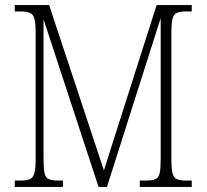

<svg xmlns="http://www.w3.org/2000/svg" viewBox="-20 -734 812 754"><path d="M38 0V-25H61Q85 -25 97.5 -30.5Q110 -36 115 -54Q120 -72 120 -108V-606Q120 -643 115 -660.5Q110 -678 97.5 -683.5Q85 -689 62 -689H38V-714H173L388 -65L595 -714H733V-689H710Q687 -689 674.5 -683.5Q662 -678 657.5 -660Q653 -642 653 -605V-109Q653 -72 657.5 -54Q662 -36 674.5 -30.5Q687 -25 711 -25H733V0H529V-25H554Q578 -25 590.5 -30.5Q603 -36 607 -54Q611 -72 611 -109V-663L400 0H367L151 -658V-109Q151 -73 155 -54.5Q159 -36 171.5 -30.5Q184 -25 208 -25H227V0Z"/></svg>

Font: Noto Serif Khmer Condensed ExtraLight
Style: Regular
Weight: 250
Width: 3
Designer: Danh Hong and the Monotype Design Team
Foundry: Monotype Imaging Inc.
Version: Version 2.004